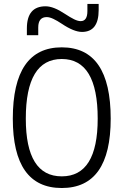

<svg xmlns="http://www.w3.org/2000/svg" viewBox="-20 -943 626 973"><path d="M293 9.8Q44.9 9.8 44.9 -341.8Q44.9 -703.1 293 -703.1Q541 -703.1 541 -341.8Q541 9.8 293 9.8ZM293 -49.3Q475.1 -49.3 475.1 -341.8Q475.1 -644 293 -644Q110.8 -644 110.8 -341.8Q110.8 -49.3 293 -49.3ZM116.2 -764.6V-798.8Q116.2 -911.1 210.9 -911.1Q251.5 -911.1 308.6 -873Q335.9 -855 355.2 -845.5Q374.5 -835.9 388.7 -835.9Q422.9 -835.9 422.9 -887.2V-922.9H480V-892.1Q480 -781.2 395.5 -781.2Q355 -781.2 293.5 -822.3Q269.5 -838.4 250.2 -847.4Q231 -856.4 216.8 -856.4Q173.8 -856.4 173.8 -803.7V-764.6Z"/></svg>

Font: Cascadia Mono PL Light
Style: Regular
Weight: 300
Monospace: yes
Designer: Aaron Bell
Foundry: Saja Typeworks
Version: Version 2404.023; ttfautohint (v1.8.4)